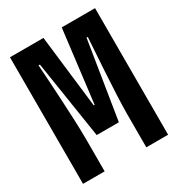

<svg xmlns="http://www.w3.org/2000/svg" viewBox="-170 -826 871 938"><g transform="rotate(-30 265.0 -357.0)"><path d="M25 0H147V-185C147 -300 129 -572 126 -610H134L202 -173H327L397 -610H404C402 -575 382 -298 382 -189V0H505V-714H317L267 -306H262L214 -714H25Z"/></g></svg>

Font: Noto Sans Mono Condensed ExtraBold
Style: Regular
Weight: 800
Width: 3
Designer: Monotype Design Team
Foundry: Monotype Imaging Inc.
Version: Version 2.014